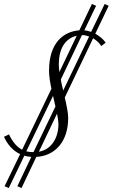

<svg xmlns="http://www.w3.org/2000/svg" viewBox="-40 -837 565 963"><path d="M4 106 82 -56C93 -53 104 -51 117 -50L47 97L68 106L142 -50C233 -55 302 -123 302 -246C302 -271 294 -308 285 -348L427 -645C445 -634 460 -620 468 -606L490 -623C478 -641 459 -656 438 -668L505 -808L485 -817L417 -677C407 -681 395 -684 383 -685L442 -808L421 -817L358 -685C279 -679 206 -623 206 -483C206 -455 211 -424 218 -392L71 -86C43 -101 23 -126 5 -163L-20 -151C-2 -111 25 -81 61 -64L-17 97ZM238 -303 128 -74C115 -74 103 -75 92 -78L226 -356C230 -338 234 -320 238 -303ZM265 -438 371 -661H373C384 -661 396 -658 407 -654L277 -383C272 -402 268 -420 265 -438ZM253 -213C253 -147 219 -87 155 -76L246 -267C250 -247 253 -228 253 -213ZM255 -513C255 -610 300 -647 345 -658L258 -476C256 -490 255 -502 255 -513Z"/></svg>

Font: Parisienne
Style: Regular
Weight: 400
Designer: Astigmatic (AOETI)
Foundry: Astigmatic (AOETI)
Version: Version 1.000